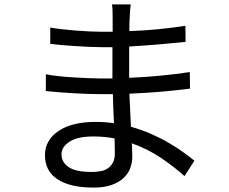

<svg xmlns="http://www.w3.org/2000/svg" viewBox="-20 -811 1040 871"><path d="M501 -116Q501 -129 500.5 -146Q500 -163 500 -183Q453 -192 404 -192Q333 -192 296 -168.5Q259 -145 259 -111Q259 -76 290.5 -53.5Q322 -31 396 -31Q417 -31 436.5 -34.5Q456 -38 470 -48Q484 -58 492.5 -74Q501 -90 501 -116ZM817 -12Q773 -52 713 -93Q653 -134 578 -161Q579 -142 579.5 -126Q580 -110 580 -99Q580 -73 571 -48.5Q562 -24 541 -4Q520 16 486.5 28Q453 40 405 40Q298 40 241 2.5Q184 -35 184 -107Q184 -175 245 -216.5Q306 -258 414 -258Q456 -258 497 -252Q495 -285 494 -319Q493 -353 492 -384H437Q411 -384 379 -385Q347 -386 313.5 -388Q280 -390 247.5 -392.5Q215 -395 188 -398V-474Q213 -469 246 -465.5Q279 -462 313.5 -460Q348 -458 380.5 -456.5Q413 -455 437 -455H490V-469V-597H441Q415 -597 383.5 -598.5Q352 -600 320.5 -602Q289 -604 259.5 -606.5Q230 -609 208 -612V-686Q230 -682 260 -678.5Q290 -675 321.5 -672.5Q353 -670 384 -668.5Q415 -667 440 -667H491V-732Q491 -744 490.5 -762Q490 -780 488 -791H573Q571 -777 570 -762Q569 -747 568 -725Q567 -716 567 -702Q567 -688 567 -670Q632 -672 693.5 -678Q755 -684 821 -694L822 -621Q763 -615 699.5 -609.5Q636 -604 566 -600V-469V-458Q638 -461 706 -467.5Q774 -474 841 -484L842 -409Q772 -400 705 -394.5Q638 -389 567 -386Q569 -348 570.5 -309.5Q572 -271 574 -236Q623 -222 666.5 -203Q710 -184 746.5 -162.5Q783 -141 812 -120Q841 -99 862 -82Z"/></svg>

Font: SpoqaHanSans-Regular
Style: Regular
Weight: 400
Designer: [Spoqa Han Sans] Dong-huui Kim \uAE40 \uB3D9 \uD718  Younghwa Kang \uAC15 \uC601 \uD654  [Noto Sans] Ryoko NISHIZUKA \u8
Foundry: Spoqa (http://www.spoqa-han-sans.com)
Version: Version 2.000